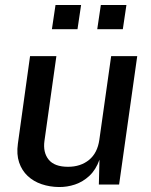

<svg xmlns="http://www.w3.org/2000/svg" viewBox="-20 -743 608 773"><path d="M217 10Q180 9.5 147.5 -1.5Q115 -12.5 91.5 -34.5Q68 -56.5 57 -89Q46 -121.5 52 -164.5L101 -517H207L159 -176Q152.5 -129.5 175.8 -100.5Q199 -71.5 254 -71.5Q304.5 -71.5 338.5 -99.2Q372.5 -127 380 -180.5L427.5 -517H532.5L459.5 0H378L380.5 -100Q366 -59.5 340 -35.2Q314 -11 282 -0.2Q250 10.5 217 10ZM371.5 -625.5 386 -723H489L474.5 -625.5ZM189 -625.5 203.5 -723H306.5L292 -625.5Z"/></svg>

Font: Public Sans Thin Medium
Style: Italic
Weight: 500
Italic angle: -8°
Version: Version 2.001